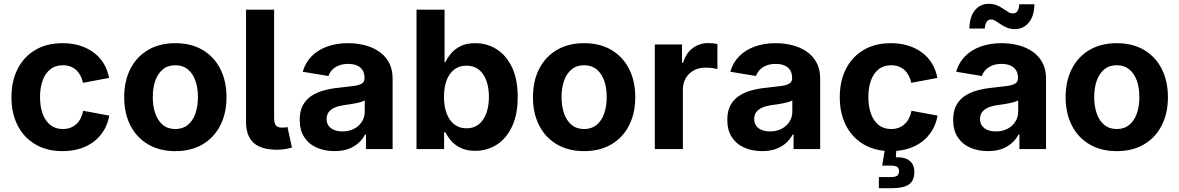

<svg xmlns="http://www.w3.org/2000/svg" viewBox="-20 -778 6155 1002"><path d="M306.4 10.7Q224.3 10.7 164.4 -24.6Q104.6 -59.9 72.1 -123.3Q39.7 -186.6 39.7 -270.6Q39.7 -355.2 72.1 -418.7Q104.6 -482.2 164.4 -517.4Q224.3 -552.7 306.4 -552.7Q355.2 -552.7 396.2 -540.1Q437.1 -527.5 468.8 -504Q500.5 -480.5 521 -446.9Q541.4 -413.2 549.2 -371.3L413.1 -345.8Q408.6 -367 399.4 -383.9Q390.2 -400.9 377 -412.9Q363.7 -424.9 346.4 -431.2Q329.1 -437.5 308 -437.5Q268.9 -437.5 242.4 -416.4Q216 -395.4 202.4 -357.9Q188.9 -320.5 188.9 -271.1Q188.9 -222.4 202.4 -184.8Q216 -147.3 242.4 -125.9Q268.9 -104.6 308 -104.6Q329.3 -104.6 346.8 -111.1Q364.4 -117.7 378 -130Q391.6 -142.4 400.8 -160.2Q409.9 -177.9 414.2 -199.9L550.1 -174.7Q542.6 -131.5 522 -97.4Q501.4 -63.3 469.7 -39Q438.1 -14.8 396.8 -2.1Q355.4 10.7 306.4 10.7Z M895.1 10.7Q812.9 10.7 753 -24.6Q693 -59.9 660.5 -123.3Q628.1 -186.6 628.1 -270.6Q628.1 -355.2 660.5 -418.7Q693 -482.2 753 -517.4Q812.9 -552.7 895.1 -552.7Q977.4 -552.7 1037.3 -517.4Q1097.1 -482.2 1129.6 -418.7Q1162 -355.2 1162 -270.6Q1162 -186.6 1129.6 -123.3Q1097.1 -59.9 1037.3 -24.6Q977.4 10.7 895.1 10.7ZM895.1 -104.6Q934.2 -104.6 960.5 -126.3Q986.7 -148.1 999.9 -185.8Q1013 -223.5 1013 -271.1Q1013 -319.2 999.9 -356.8Q986.7 -394.3 960.5 -415.9Q934.2 -437.5 895.1 -437.5Q855.9 -437.5 829.8 -415.9Q803.6 -394.3 790.4 -356.9Q777.3 -319.5 777.3 -271.1Q777.3 -223.5 790.4 -185.8Q803.6 -148.1 829.8 -126.3Q855.9 -104.6 895.1 -104.6Z M1426.4 3.4Q1342.7 3.4 1303.4 -32.7Q1264 -68.9 1264 -141.7V-727.5H1410.5V-161.8Q1410.5 -135.5 1419.6 -123.7Q1428.8 -111.9 1450.9 -111.9Q1462.7 -111.9 1469.1 -112.7Q1475.5 -113.6 1480.2 -115.3L1503.6 -8.3Q1491.9 -4.4 1471.8 -0.5Q1451.6 3.4 1426.4 3.4Z M1725.7 10.6Q1673.7 10.6 1632.5 -7.8Q1591.3 -26.1 1567.7 -62.4Q1544.1 -98.7 1544.1 -152.6Q1544.1 -198.5 1560.8 -229.1Q1577.6 -259.7 1606.6 -278.4Q1635.6 -297.1 1672.6 -306.8Q1709.5 -316.6 1750 -320.4Q1797.2 -325.2 1826.2 -329.4Q1855.3 -333.6 1868.9 -342.5Q1882.4 -351.5 1882.4 -369.2V-371.6Q1882.4 -394.9 1872.5 -411.1Q1862.6 -427.3 1843.5 -435.9Q1824.5 -444.5 1796.7 -444.5Q1768.7 -444.5 1747.7 -436Q1726.7 -427.4 1713.3 -413.2Q1700 -399 1694.1 -381.3L1559.8 -403.6Q1573.6 -451.3 1606.4 -484.5Q1639.1 -517.7 1687.8 -535.2Q1736.4 -552.7 1797.1 -552.7Q1841.1 -552.7 1882.6 -542.3Q1924.1 -531.9 1957.1 -509.7Q1990.1 -487.6 2009.5 -452.4Q2028.9 -417.2 2028.9 -367.5V0H1890V-75.8H1885.2Q1871.9 -50.4 1850 -31Q1828 -11.5 1797.1 -0.4Q1766.3 10.6 1725.7 10.6ZM1766.9 -92.1Q1801.5 -92.1 1827.7 -105.9Q1853.9 -119.6 1868.7 -143Q1883.5 -166.4 1883.5 -195.2V-254.2Q1876.8 -249.7 1863.7 -245.8Q1850.7 -241.8 1834.6 -238.7Q1818.5 -235.6 1802.9 -233.3Q1787.2 -231 1775 -229.3Q1748.1 -225.7 1727.6 -216.9Q1707.1 -208.2 1695.8 -193.6Q1684.5 -179 1684.5 -156.9Q1684.5 -135.7 1695.2 -121.3Q1705.8 -106.9 1724.4 -99.5Q1742.9 -92.1 1766.9 -92.1Z M2459.6 9.1Q2415.2 9.1 2384.4 -6Q2353.6 -21 2334.4 -43.2Q2315.2 -65.4 2304.8 -87.4H2297.7V0H2153.7V-727.5H2300.1V-454H2304.8Q2314.9 -475.8 2333.6 -498.7Q2352.3 -521.5 2383.2 -537.1Q2414 -552.7 2460.4 -552.7Q2521.1 -552.7 2571.3 -521.5Q2621.4 -490.2 2651.6 -427.7Q2681.8 -365.3 2681.8 -272Q2681.8 -181.1 2652.5 -118.5Q2623.2 -55.8 2573 -23.3Q2522.7 9.1 2459.6 9.1ZM2414.5 -108.3Q2452.8 -108.3 2478.8 -129.3Q2504.8 -150.3 2518.2 -187.4Q2531.6 -224.6 2531.6 -272.5Q2531.6 -320.4 2518.3 -357.1Q2505 -393.8 2479.1 -414.6Q2453.1 -435.4 2414.5 -435.4Q2376.9 -435.4 2350.6 -415.2Q2324.3 -395.1 2310.7 -358.7Q2297 -322.2 2297 -272.5Q2297 -223.3 2310.8 -186.4Q2324.5 -149.5 2350.9 -128.9Q2377.3 -108.3 2414.5 -108.3Z M3028.4 10.7Q2946.2 10.7 2886.3 -24.6Q2826.3 -59.9 2793.8 -123.3Q2761.4 -186.6 2761.4 -270.6Q2761.4 -355.2 2793.8 -418.7Q2826.3 -482.2 2886.3 -517.4Q2946.2 -552.7 3028.4 -552.7Q3110.7 -552.7 3170.6 -517.4Q3230.4 -482.2 3262.9 -418.7Q3295.3 -355.2 3295.3 -270.6Q3295.3 -186.6 3262.9 -123.3Q3230.4 -59.9 3170.6 -24.6Q3110.7 10.7 3028.4 10.7ZM3028.4 -104.6Q3067.5 -104.6 3093.8 -126.3Q3120 -148.1 3133.2 -185.8Q3146.3 -223.5 3146.3 -271.1Q3146.3 -319.2 3133.2 -356.8Q3120 -394.3 3093.8 -415.9Q3067.5 -437.5 3028.4 -437.5Q2989.2 -437.5 2963.1 -415.9Q2936.9 -394.3 2923.7 -356.9Q2910.6 -319.5 2910.6 -271.1Q2910.6 -223.5 2923.7 -185.8Q2936.9 -148.1 2963.1 -126.3Q2989.2 -104.6 3028.4 -104.6Z M3397.3 0V-545.9H3539.3V-450.8H3545.1Q3560 -501.3 3595.4 -527.2Q3630.8 -553.2 3676.7 -553.2Q3688 -553.2 3701.1 -551.9Q3714.1 -550.6 3724 -548.3V-417.5Q3714.3 -420.8 3695.7 -422.9Q3677 -425 3660.8 -425Q3627.2 -425 3600.6 -410.5Q3573.9 -396 3558.8 -370.3Q3543.8 -344.6 3543.8 -310.7V0Z M3957.1 10.6Q3905.1 10.6 3863.9 -7.8Q3822.8 -26.1 3799.2 -62.4Q3775.6 -98.7 3775.6 -152.6Q3775.6 -198.5 3792.3 -229.1Q3809 -259.7 3838 -278.4Q3867.1 -297.1 3904 -306.8Q3940.9 -316.6 3981.4 -320.4Q4028.6 -325.2 4057.7 -329.4Q4086.7 -333.6 4100.3 -342.5Q4113.9 -351.5 4113.9 -369.2V-371.6Q4113.9 -394.9 4104 -411.1Q4094 -427.3 4075 -435.9Q4055.9 -444.5 4028.1 -444.5Q4000.1 -444.5 3979.1 -436Q3958.2 -427.4 3944.8 -413.2Q3931.4 -399 3925.5 -381.3L3791.2 -403.6Q3805.1 -451.3 3837.8 -484.5Q3870.6 -517.7 3919.2 -535.2Q3967.9 -552.7 4028.6 -552.7Q4072.5 -552.7 4114 -542.3Q4155.5 -531.9 4188.5 -509.7Q4221.5 -487.6 4240.9 -452.4Q4260.3 -417.2 4260.3 -367.5V0H4121.4V-75.8H4116.6Q4103.4 -50.4 4081.4 -31Q4059.5 -11.5 4028.6 -0.4Q3997.7 10.6 3957.1 10.6ZM3998.4 -92.1Q4033 -92.1 4059.1 -105.9Q4085.3 -119.6 4100.1 -143Q4114.9 -166.4 4114.9 -195.2V-254.2Q4108.3 -249.7 4095.2 -245.8Q4082.1 -241.8 4066.1 -238.7Q4050 -235.6 4034.3 -233.3Q4018.7 -231 4006.5 -229.3Q3979.5 -225.7 3959 -216.9Q3938.6 -208.2 3927.2 -193.6Q3915.9 -179 3915.9 -156.9Q3915.9 -135.7 3926.6 -121.3Q3937.3 -106.9 3955.8 -99.5Q3974.4 -92.1 3998.4 -92.1Z M4629.2 10.7Q4547.1 10.7 4487.2 -24.6Q4427.3 -59.9 4394.9 -123.3Q4362.5 -186.6 4362.5 -270.6Q4362.5 -355.2 4394.9 -418.7Q4427.3 -482.2 4487.2 -517.4Q4547.1 -552.7 4629.2 -552.7Q4678 -552.7 4718.9 -540.1Q4759.9 -527.5 4791.6 -504Q4823.3 -480.5 4843.7 -446.9Q4864.2 -413.2 4872 -371.3L4735.8 -345.8Q4731.3 -367 4722.1 -383.9Q4713 -400.9 4699.7 -412.9Q4686.5 -424.9 4669.1 -431.2Q4651.8 -437.5 4630.8 -437.5Q4591.6 -437.5 4565.2 -416.4Q4538.7 -395.4 4525.2 -357.9Q4511.7 -320.5 4511.7 -271.1Q4511.7 -222.4 4525.2 -184.8Q4538.7 -147.3 4565.2 -125.9Q4591.6 -104.6 4630.8 -104.6Q4652.1 -104.6 4669.6 -111.1Q4687.1 -117.7 4700.7 -130Q4714.3 -142.4 4723.5 -160.2Q4732.7 -177.9 4737 -199.9L4872.9 -174.7Q4865.3 -131.5 4844.7 -97.4Q4824.2 -63.3 4792.5 -39Q4760.8 -14.8 4719.5 -2.1Q4678.2 10.7 4629.2 10.7ZM4566.6 204.1V146H4628.7Q4652.1 146 4661.9 139Q4671.8 132.1 4671.8 115.9Q4671.8 99.6 4661.9 92.9Q4652.1 86.2 4628.7 86.2H4583.9L4601.7 -21.3H4658.1V0L4655.2 43Q4701.5 40.8 4726.6 60.8Q4751.7 80.8 4751.7 119.5Q4751.7 164.6 4723.9 184.3Q4696.2 204.1 4634.9 204.1Z M5135.8 10.6Q5083.8 10.6 5042.6 -7.8Q5001.5 -26.1 4977.9 -62.4Q4954.3 -98.7 4954.3 -152.6Q4954.3 -198.5 4971 -229.1Q4987.7 -259.7 5016.7 -278.4Q5045.8 -297.1 5082.7 -306.8Q5119.6 -316.6 5160.1 -320.4Q5207.4 -325.2 5236.4 -329.4Q5265.4 -333.6 5279 -342.5Q5292.6 -351.5 5292.6 -369.2V-371.6Q5292.6 -394.9 5282.7 -411.1Q5272.7 -427.3 5253.7 -435.9Q5234.6 -444.5 5206.8 -444.5Q5178.8 -444.5 5157.9 -436Q5136.9 -427.4 5123.5 -413.2Q5110.1 -399 5104.2 -381.3L4969.9 -403.6Q4983.8 -451.3 5016.5 -484.5Q5049.3 -517.7 5097.9 -535.2Q5146.6 -552.7 5207.3 -552.7Q5251.2 -552.7 5292.7 -542.3Q5334.2 -531.9 5367.2 -509.7Q5400.2 -487.6 5419.6 -452.4Q5439 -417.2 5439 -367.5V0H5300.1V-75.8H5295.3Q5282.1 -50.4 5260.1 -31Q5238.2 -11.5 5207.3 -0.4Q5176.4 10.6 5135.8 10.6ZM5177.1 -92.1Q5211.7 -92.1 5237.9 -105.9Q5264 -119.6 5278.8 -143Q5293.7 -166.4 5293.7 -195.2V-254.2Q5287 -249.7 5273.9 -245.8Q5260.8 -241.8 5244.8 -238.7Q5228.7 -235.6 5213 -233.3Q5197.4 -231 5185.2 -229.3Q5158.2 -225.7 5137.7 -216.9Q5117.3 -208.2 5105.9 -193.6Q5094.6 -179 5094.6 -156.9Q5094.6 -135.7 5105.3 -121.3Q5116 -106.9 5134.5 -99.5Q5153.1 -92.1 5177.1 -92.1ZM5277.1 -626.1Q5253.8 -626.1 5235.4 -633.6Q5217 -641.2 5202.4 -651.2Q5187.8 -661.3 5175.4 -668.8Q5163 -676.4 5151.3 -676.4Q5136.3 -676.4 5128.3 -663.2Q5120.4 -650.1 5119.4 -629.1H5038.9Q5040.3 -691 5067.9 -724.5Q5095.5 -758.1 5140.7 -758.1Q5164.2 -758.1 5182.1 -750.5Q5200.1 -743 5214.4 -733.1Q5228.7 -723.2 5241.1 -715.7Q5253.5 -708.1 5266 -708.1Q5282.7 -708.1 5290.2 -720.2Q5297.7 -732.2 5299.1 -755.6H5378.4Q5377.2 -693.9 5348.9 -660Q5320.6 -626.1 5277.1 -626.1Z M5808.2 10.7Q5726 10.7 5666 -24.6Q5606 -59.9 5573.6 -123.3Q5541.2 -186.6 5541.2 -270.6Q5541.2 -355.2 5573.6 -418.7Q5606 -482.2 5666 -517.4Q5726 -552.7 5808.2 -552.7Q5890.5 -552.7 5950.4 -517.4Q6010.2 -482.2 6042.6 -418.7Q6075.1 -355.2 6075.1 -270.6Q6075.1 -186.6 6042.6 -123.3Q6010.2 -59.9 5950.4 -24.6Q5890.5 10.7 5808.2 10.7ZM5808.2 -104.6Q5847.3 -104.6 5873.5 -126.3Q5899.8 -148.1 5913 -185.8Q5926.1 -223.5 5926.1 -271.1Q5926.1 -319.2 5913 -356.8Q5899.8 -394.3 5873.5 -415.9Q5847.3 -437.5 5808.2 -437.5Q5769 -437.5 5742.8 -415.9Q5716.7 -394.3 5703.5 -356.9Q5690.4 -319.5 5690.4 -271.1Q5690.4 -223.5 5703.5 -185.8Q5716.7 -148.1 5742.8 -126.3Q5769 -104.6 5808.2 -104.6Z"/></svg>

Font: Inter Variable LoSnoCo
Style: Regular
Weight: 400
Designer: Rasmus Andersson
Foundry: rsms
Version: Version 4.000;git-a52131595; featfreeze: case,dlig,ss01,ss02